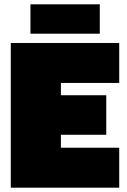

<svg xmlns="http://www.w3.org/2000/svg" viewBox="-20 -869 589 889"><path d="M30 0V-670H532V-485H262V-428H472V-245H262V-185H532V0ZM121 -713V-849H442V-713Z"/></svg>

Font: Titillium Web Black
Style: Regular
Weight: 900
Version: Version 1.002;PS 35.000;hotconv 1.0.70;makeotf.lib2.5.55311